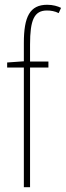

<svg xmlns="http://www.w3.org/2000/svg" viewBox="-20 -785 276 805"><path d="M183 -502V-527H106V-598C106 -701 123 -741 177 -741C193 -741 211 -738 226 -730L236 -752C222 -759 202 -765 178 -765C105 -765 80 -715 80 -605V-528L10 -523V-502H80V0H106V-502Z"/></svg>

Font: Noto Sans Oriya ExtCond Thin
Style: Regular
Weight: 100
Width: 2
Designer: Amélie Bonet and Sol Matas
Foundry: Google LLC
Version: Version 2.006